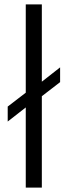

<svg xmlns="http://www.w3.org/2000/svg" viewBox="-20 -822 307 872"><path d="M97 -334 15 -270V-338L97 -401V-802H170V-451L253 -516V-449L170 -385V30H97Z"/></svg>

Font: LINE Seed JP_TTF Regular
Style: Regular
Weight: 400
Designer: LINE & Fontrix & Fontworks
Version: Version 1.002